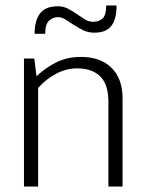

<svg xmlns="http://www.w3.org/2000/svg" viewBox="-20 -685 538 705"><path d="M120 0H68V-470H106L114 -405Q148 -437 187.5 -456.5Q227 -476 277 -476Q349 -476 389.5 -436Q430 -396 430 -324V0H378V-311Q378 -337 372.5 -359.5Q367 -382 353.5 -398.5Q340 -415 317.5 -424.5Q295 -434 262 -434Q224 -434 186.5 -414.5Q149 -395 120 -362ZM107 -561Q107 -609 127 -635.5Q147 -662 192 -662Q213 -662 230 -653Q247 -644 262 -633.5Q277 -623 291.5 -614Q306 -605 322 -605Q344 -605 357 -617.5Q370 -630 370 -665H408Q408 -614 388.5 -589.5Q369 -565 327 -565Q304 -565 285.5 -574Q267 -583 251 -593.5Q235 -604 221 -613Q207 -622 193 -622Q174 -622 160 -609Q146 -596 146 -561Z"/></svg>

Font: Ek Mukta ExtraLight
Style: Regular
Weight: 275
Designer: Girish Dalvi and Yashodeep Gholap
Foundry: Ek Type
Version: Version 2.538;PS 1.002;hotconv 16.6.51;makeotf.lib2.5.65220;